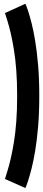

<svg xmlns="http://www.w3.org/2000/svg" viewBox="-20 -774 226 1002"><path d="M112.5 207.5Q118 195.5 126.5 169.8Q135 144 145 104.5Q155 65 164 10.8Q173 -43.5 179 -114.8Q185 -186 185 -273Q185 -361.5 179 -432.2Q173 -503 164 -558Q155 -613 145 -652.5Q135 -692 126.5 -717.2Q118 -742.5 112.5 -754.5L6 -706Q10.5 -691 18.8 -665Q27 -639 35.8 -601.5Q44.5 -564 52.5 -515.8Q60.5 -467.5 65 -406.8Q69.5 -346 69.5 -273Q69.5 -200.5 65 -140Q60.5 -79.5 52.5 -31.2Q44.5 17 35.8 54.5Q27 92 18.8 118.2Q10.5 144.5 6 160Z"/></svg>

Font: Anybody UltraCondensed
Style: Bold
Weight: 700
Width: 1
Version: Version 1.113;gftools[0.9.25]